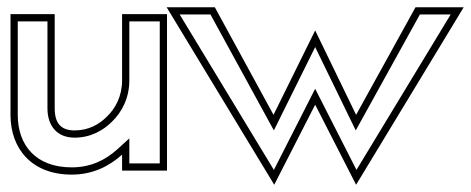

<svg xmlns="http://www.w3.org/2000/svg" viewBox="-20 -471 1300 530"><path d="M9 -154C9 -60 68 11 178 11C236 11 281 -12 317 -44V0H441V-432H317V-249C317 -206 299 -172 275 -149C254 -128 225 -111 186 -111C148 -111 131 -131 131 -172V-432H9ZM29 -154V-412H111V-172C111 -124 137 -91 186 -91C231 -91 266 -112 289 -135C316 -161 337 -200 337 -249V-412H421V-20H337V-89L304 -59C271 -29 230 -9 178 -9C79 -9 29 -70 29 -154Z M440 -451 737 39 850 -182 963 39 1260 -451H1127L963 -154L850 -387L735 -154L573 -451ZM476 -431H561L736 -111L850 -341L962 -111L1139 -431H1224L964 -2L850 -226L736 -2Z"/></svg>

Font: Charger Pro
Style: Ol
Weight: 900
Designer: Jasper
Foundry: Cannot Into Space Fonts
Version: Version 1.09